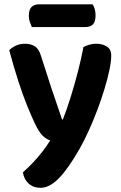

<svg xmlns="http://www.w3.org/2000/svg" viewBox="-20 -693 570 902"><path d="M141.9 -116.9Q126.3 -150.2 106.9 -198.1Q87.5 -246 66.6 -310.2Q45.7 -374.4 23.4 -456.9Q35 -469.6 54.4 -478.5Q73.9 -487.5 96.8 -487.5Q125.6 -487.5 144.6 -474.9Q163.5 -462.2 173.1 -428.7Q196.5 -353.9 220.9 -280.5Q245.4 -207.1 271.5 -131.9H275.5Q293.2 -176.6 311.2 -234.3Q329.3 -292 345.4 -353.8Q361.4 -415.5 372.1 -472.2Q385.7 -479.2 400.5 -483.3Q415.2 -487.5 431.8 -487.5Q460.7 -487.5 481.6 -474.7Q502.5 -461.9 502.5 -431.7Q502.5 -405.2 494.2 -364.7Q485.8 -324.2 471.3 -276.4Q456.8 -228.5 438 -178.3Q419.1 -128.1 397.9 -81.2Q376.7 -34.3 355.4 3.4Q302.8 96.4 258.2 142.9Q213.6 189.3 170.4 189.3Q136.1 189.3 114.1 168.8Q92 148.2 87.7 116.3Q109 98 132.6 73.4Q156.1 48.9 178 20.9Q199.8 -7 215.8 -33.4Q198.8 -38.4 181 -55Q163.2 -71.6 141.9 -116.9ZM382.4 -566H129.7Q125.7 -575.3 120.5 -588.9Q115.4 -602.6 115.4 -617.8Q115.4 -648 128.3 -660.3Q141.3 -672.6 162.6 -672.6H415Q421.6 -664 425.3 -649.9Q428.9 -635.8 428.9 -620.8Q428.9 -590.6 416.5 -578.3Q404 -566 382.4 -566Z"/></svg>

Font: Baloo Tamma 2
Style: Regular
Weight: 400
Designer: Divya Kowshik, Shuchita Grover and Ek Type
Foundry: Ek Type
Version: Version 1.700